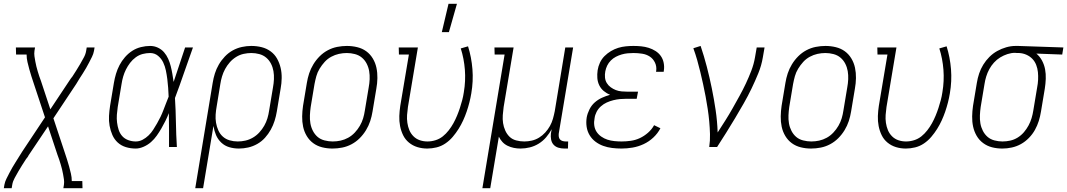

<svg xmlns="http://www.w3.org/2000/svg" viewBox="-38 -768 5575 1003"><path d="M-18 215 -15 197Q-12 181 -4.5 166Q3 151 10.5 136.5Q18 122 26 108Q34 94 43 80Q52 66 60.5 52Q69 38 78 24L197 -155L138 -333Q132 -351 126 -369.5Q120 -388 115 -406.5Q110 -425 105.5 -444Q101 -463 101 -483H46L45 -520H145L142 -502Q140 -488 142 -474Q144 -460 146.5 -447Q149 -434 152 -421Q155 -408 159 -395.5Q163 -383 167 -370Q171 -357 176 -345L225 -197L326 -349Q329 -354 332.5 -358.5Q336 -363 340 -368Q350 -384 360.5 -400Q371 -416 380.5 -433Q390 -450 399.5 -467Q409 -484 412 -502L415 -520H456L453 -502Q450 -486 442.5 -471Q435 -456 427.5 -441.5Q420 -427 412 -413Q404 -399 395 -385Q386 -371 377 -357Q368 -343 360 -329L241 -150L300 28Q306 46 312 64.5Q318 83 323 101.5Q328 120 332.5 139Q337 158 337 178H392L393 215H293L296 197Q298 183 296 169Q294 155 291.5 142Q289 129 286 116Q283 103 279 90.5Q275 78 271 65Q267 52 262 40L213 -108L111 44Q109 49 105.5 53.5Q102 58 98 63Q88 79 77.5 95Q67 111 57.5 128Q48 145 38.5 162Q29 179 26 197L23 215Z M671 8Q644 8 619.5 0.5Q595 -7 577 -23.5Q559 -40 549 -63Q539 -86 534.5 -111Q530 -136 531.5 -162.5Q533 -189 537 -215L557 -335Q561 -359 568 -382.5Q575 -406 586.5 -428Q598 -450 615 -469.5Q632 -489 653 -502.5Q674 -516 698.5 -522Q723 -528 746 -528Q768 -528 787 -519Q806 -510 819 -495Q832 -480 840.5 -461Q849 -442 854 -422Q859 -402 862.5 -381.5Q866 -361 869 -340Q884 -385 899 -430Q914 -475 929 -520H970Q946 -454 923.5 -388Q901 -322 876 -256Q880 -193 881 -128.5Q882 -64 886 0H845Q845 -44 845 -88Q845 -132 844 -177Q836 -156 826 -136Q816 -116 805 -97Q794 -78 781 -59.5Q768 -41 751 -26Q734 -11 712.5 -1.5Q691 8 671 8ZM671 -29Q690 -29 707 -38Q724 -47 738 -60.5Q752 -74 762.5 -90.5Q773 -107 782.5 -123.5Q792 -140 800.5 -157.5Q809 -175 815.5 -192.5Q822 -210 829 -227.5Q836 -245 843 -263Q842 -286 840.5 -309Q839 -332 836 -355Q833 -378 828.5 -400Q824 -422 814.5 -442Q805 -462 787.5 -476.5Q770 -491 746 -491Q727 -491 707.5 -486Q688 -481 671 -468.5Q654 -456 641.5 -439.5Q629 -423 620 -405Q611 -387 605.5 -368Q600 -349 597 -329L577 -209Q574 -189 572.5 -168.5Q571 -148 573.5 -128Q576 -108 582 -89.5Q588 -71 600.5 -57Q613 -43 632 -36Q651 -29 671 -29Z M982 215 1073 -335Q1077 -360 1084.5 -384Q1092 -408 1105 -430.5Q1118 -453 1136.5 -472.5Q1155 -492 1177.5 -504.5Q1200 -517 1225 -522.5Q1250 -528 1274 -528H1275Q1303 -528 1329 -521.5Q1355 -515 1376 -499.5Q1397 -484 1409.5 -461.5Q1422 -439 1428 -413.5Q1434 -388 1433.5 -360Q1433 -332 1428 -305L1408 -185Q1404 -161 1396.5 -137Q1389 -113 1376.5 -90.5Q1364 -68 1346.5 -48.5Q1329 -29 1306 -16Q1283 -3 1258.5 2.5Q1234 8 1210 8Q1184 8 1160 1Q1136 -6 1118 -23Q1100 -40 1090.5 -62.5Q1081 -85 1077 -110L1023 215ZM1204 -29Q1224 -29 1244 -33.5Q1264 -38 1283 -49Q1302 -60 1317 -76.5Q1332 -93 1342.5 -111.5Q1353 -130 1359 -150Q1365 -170 1368 -191L1388 -311Q1392 -332 1393 -354Q1394 -376 1390.5 -396.5Q1387 -417 1377.5 -435.5Q1368 -454 1352.5 -467Q1337 -480 1316.5 -485.5Q1296 -491 1275 -491Q1255 -491 1234.5 -486.5Q1214 -482 1195.5 -470.5Q1177 -459 1162.5 -442.5Q1148 -426 1138 -407.5Q1128 -389 1122 -369Q1116 -349 1113 -329L1094 -213Q1090 -191 1088.5 -169.5Q1087 -148 1090.5 -127Q1094 -106 1102.5 -87Q1111 -68 1126 -54.5Q1141 -41 1161.5 -35Q1182 -29 1204 -29Z M1699 8Q1671 8 1645 1.5Q1619 -5 1598.5 -20Q1578 -35 1564.5 -57.5Q1551 -80 1545.5 -106Q1540 -132 1540.5 -160Q1541 -188 1545 -215L1565 -335Q1569 -360 1577 -384.5Q1585 -409 1599 -432Q1613 -455 1632 -474Q1651 -493 1674.5 -505.5Q1698 -518 1723.5 -523Q1749 -528 1774 -528Q1802 -528 1828.5 -521.5Q1855 -515 1875.5 -500Q1896 -485 1909.5 -462.5Q1923 -440 1928.5 -414Q1934 -388 1933.5 -360Q1933 -332 1928 -305L1908 -185Q1904 -160 1896 -135.5Q1888 -111 1874 -88Q1860 -65 1841 -46Q1822 -27 1798.5 -14.5Q1775 -2 1749.5 3Q1724 8 1699 8ZM1700 -29Q1721 -29 1741.5 -33.5Q1762 -38 1781 -48.5Q1800 -59 1815.5 -75.5Q1831 -92 1842 -111Q1853 -130 1859 -150Q1865 -170 1868 -191L1888 -311Q1892 -332 1893 -354Q1894 -376 1890.5 -396.5Q1887 -417 1877.5 -435.5Q1868 -454 1852.5 -467Q1837 -480 1816 -485.5Q1795 -491 1774 -491Q1753 -491 1732.5 -486.5Q1712 -482 1692.5 -471.5Q1673 -461 1658 -444.5Q1643 -428 1631.5 -409Q1620 -390 1614.5 -370Q1609 -350 1605 -329L1585 -209Q1582 -188 1581 -166Q1580 -144 1583.5 -123.5Q1587 -103 1596.5 -84.5Q1606 -66 1621 -53Q1636 -40 1657.5 -34.5Q1679 -29 1700 -29Z M2194 8Q2167 8 2142.5 0.5Q2118 -7 2098.5 -23Q2079 -39 2068 -61.5Q2057 -84 2052 -109.5Q2047 -135 2048 -162Q2049 -189 2053 -215L2098 -483H2046L2045 -520H2145L2093 -209Q2090 -188 2088.5 -167.5Q2087 -147 2090 -126.5Q2093 -106 2100.5 -88Q2108 -70 2122 -56Q2136 -42 2155 -35.5Q2174 -29 2195 -29Q2216 -29 2237 -35.5Q2258 -42 2275 -55.5Q2292 -69 2306 -87Q2320 -105 2330.5 -124Q2341 -143 2349.5 -163.5Q2358 -184 2364.5 -204Q2371 -224 2376.5 -244.5Q2382 -265 2385 -286Q2395 -345 2390.5 -403.5Q2386 -462 2369 -515L2407 -526Q2425 -469 2430 -406.5Q2435 -344 2424 -280Q2420 -256 2414 -232.5Q2408 -209 2400 -185.5Q2392 -162 2381.5 -139Q2371 -116 2357.5 -94.5Q2344 -73 2327 -53Q2310 -33 2288.5 -18.5Q2267 -4 2242.5 2Q2218 8 2194 8ZM2270 -600 2305 -748H2349L2307 -600Z M2482 215 2598 -483H2546L2545 -520H2645L2593 -209Q2590 -188 2588.5 -166.5Q2587 -145 2590 -125Q2593 -105 2601.5 -86Q2610 -67 2624 -53.5Q2638 -40 2658.5 -34.5Q2679 -29 2701 -29Q2720 -29 2740 -33.5Q2760 -38 2778 -49Q2796 -60 2810.5 -76Q2825 -92 2835 -110Q2845 -128 2850.5 -147.5Q2856 -167 2860 -187L2915 -520H2956L2881 -71Q2880 -63 2881 -54.5Q2882 -46 2887 -40Q2892 -34 2900.5 -31.5Q2909 -29 2917 -29H2930L2929 8H2910Q2894 8 2879 3.5Q2864 -1 2854 -12Q2844 -23 2841 -39Q2838 -55 2840 -71L2844 -93Q2832 -71 2815 -51Q2798 -31 2776 -17.5Q2754 -4 2729.5 2Q2705 8 2681 8Q2663 8 2646 4.5Q2629 1 2613.5 -6.5Q2598 -14 2586.5 -26.5Q2575 -39 2568 -54L2523 215Z M3209 8Q3184 8 3159.5 5Q3135 2 3113 -6Q3091 -14 3072.5 -28Q3054 -42 3042 -62Q3030 -82 3026.5 -106Q3023 -130 3027 -155Q3031 -176 3041.5 -197Q3052 -218 3069 -233Q3086 -248 3107 -257.5Q3128 -267 3149 -273Q3131 -280 3116 -292.5Q3101 -305 3092.5 -322.5Q3084 -340 3082.5 -360Q3081 -380 3084 -401Q3087 -421 3096 -440.5Q3105 -460 3120 -475Q3135 -490 3153.5 -501Q3172 -512 3191.5 -518Q3211 -524 3231.5 -526Q3252 -528 3271 -528Q3292 -528 3312 -526Q3332 -524 3351 -518Q3370 -512 3386.5 -501.5Q3403 -491 3414 -475.5Q3425 -460 3429 -440Q3433 -420 3430 -400L3429 -393H3389L3390 -398Q3393 -421 3383.5 -441Q3374 -461 3356.5 -472.5Q3339 -484 3316.5 -487.5Q3294 -491 3271 -491Q3256 -491 3240.5 -489.5Q3225 -488 3209.5 -483.5Q3194 -479 3179.5 -471.5Q3165 -464 3153 -452Q3141 -440 3134 -425.5Q3127 -411 3124 -395Q3121 -379 3122.5 -363Q3124 -347 3132 -334Q3140 -321 3152.5 -312Q3165 -303 3179 -297.5Q3193 -292 3209.5 -290.5Q3226 -289 3242 -289H3295L3288 -252H3235Q3218 -252 3201 -250.5Q3184 -249 3166 -244.5Q3148 -240 3131.5 -232.5Q3115 -225 3101 -212.5Q3087 -200 3078.5 -183.5Q3070 -167 3068 -150Q3064 -131 3066.5 -112.5Q3069 -94 3078.5 -79.5Q3088 -65 3103 -54.5Q3118 -44 3135 -38.5Q3152 -33 3171 -31Q3190 -29 3209 -29Q3233 -29 3257.5 -32.5Q3282 -36 3304.5 -46.5Q3327 -57 3347 -74.5Q3367 -92 3379 -114L3412 -98Q3398 -71 3375 -49.5Q3352 -28 3324 -15Q3296 -2 3266.5 3Q3237 8 3209 8Z M3667 0Q3672 -34 3671 -67.5Q3670 -101 3667 -134Q3664 -167 3659 -199.5Q3654 -232 3648 -264.5Q3642 -297 3635 -328.5Q3628 -360 3620.5 -391.5Q3613 -423 3604 -454.5Q3595 -486 3584 -516L3622 -528Q3640 -475 3654.5 -419Q3669 -363 3680.5 -306.5Q3692 -250 3700.5 -192.5Q3709 -135 3711 -76Q3731 -107 3751 -138.5Q3771 -170 3789 -202Q3807 -234 3825 -266.5Q3843 -299 3858.5 -332Q3874 -365 3887 -399Q3900 -433 3906 -468L3915 -520H3956L3947 -468Q3940 -426 3923.5 -385.5Q3907 -345 3888 -305.5Q3869 -266 3847 -227.5Q3825 -189 3802 -150.5Q3779 -112 3755.5 -74.5Q3732 -37 3708 0Z M4199 8Q4171 8 4145 1.5Q4119 -5 4098.5 -20Q4078 -35 4064.5 -57.5Q4051 -80 4045.5 -106Q4040 -132 4040.5 -160Q4041 -188 4045 -215L4065 -335Q4069 -360 4077 -384.5Q4085 -409 4099 -432Q4113 -455 4132 -474Q4151 -493 4174.5 -505.5Q4198 -518 4223.5 -523Q4249 -528 4274 -528Q4302 -528 4328.5 -521.5Q4355 -515 4375.5 -500Q4396 -485 4409.5 -462.5Q4423 -440 4428.5 -414Q4434 -388 4433.5 -360Q4433 -332 4428 -305L4408 -185Q4404 -160 4396 -135.5Q4388 -111 4374 -88Q4360 -65 4341 -46Q4322 -27 4298.5 -14.5Q4275 -2 4249.5 3Q4224 8 4199 8ZM4200 -29Q4221 -29 4241.5 -33.5Q4262 -38 4281 -48.5Q4300 -59 4315.5 -75.5Q4331 -92 4342 -111Q4353 -130 4359 -150Q4365 -170 4368 -191L4388 -311Q4392 -332 4393 -354Q4394 -376 4390.5 -396.5Q4387 -417 4377.5 -435.5Q4368 -454 4352.5 -467Q4337 -480 4316 -485.5Q4295 -491 4274 -491Q4253 -491 4232.5 -486.5Q4212 -482 4192.5 -471.5Q4173 -461 4158 -444.5Q4143 -428 4131.5 -409Q4120 -390 4114.5 -370Q4109 -350 4105 -329L4085 -209Q4082 -188 4081 -166Q4080 -144 4083.5 -123.5Q4087 -103 4096.5 -84.5Q4106 -66 4121 -53Q4136 -40 4157.5 -34.5Q4179 -29 4200 -29Z M4694 8Q4667 8 4642.5 0.5Q4618 -7 4598.5 -23Q4579 -39 4568 -61.5Q4557 -84 4552 -109.5Q4547 -135 4548 -162Q4549 -189 4553 -215L4598 -483H4546L4545 -520H4645L4593 -209Q4590 -188 4588.5 -167.5Q4587 -147 4590 -126.5Q4593 -106 4600.5 -88Q4608 -70 4622 -56Q4636 -42 4655 -35.5Q4674 -29 4695 -29Q4716 -29 4737 -35.5Q4758 -42 4775 -55.5Q4792 -69 4806 -87Q4820 -105 4830.5 -124Q4841 -143 4849.5 -163.5Q4858 -184 4864.5 -204Q4871 -224 4876.5 -244.5Q4882 -265 4885 -286Q4895 -345 4890.5 -403.5Q4886 -462 4869 -515L4907 -526Q4925 -469 4930 -406.5Q4935 -344 4924 -280Q4920 -256 4914 -232.5Q4908 -209 4900 -185.5Q4892 -162 4881.5 -139Q4871 -116 4857.5 -94.5Q4844 -73 4827 -53Q4810 -33 4788.5 -18.5Q4767 -4 4742.5 2Q4718 8 4694 8Z M5198 8Q5170 8 5144.5 1.5Q5119 -5 5098 -20.5Q5077 -36 5064 -58.5Q5051 -81 5045.5 -106.5Q5040 -132 5040.5 -160Q5041 -188 5045 -215L5065 -335Q5069 -360 5077 -384Q5085 -408 5098.5 -430Q5112 -452 5130.5 -470.5Q5149 -489 5171.5 -501.5Q5194 -514 5218.5 -521Q5243 -528 5267 -528H5281L5517 -520L5511 -483L5376 -488Q5394 -473 5405.5 -451.5Q5417 -430 5421.5 -406Q5426 -382 5425 -356Q5424 -330 5420 -305L5400 -185Q5396 -160 5388.5 -136Q5381 -112 5368.5 -89.5Q5356 -67 5337 -47.5Q5318 -28 5295.5 -15.5Q5273 -3 5248 2.5Q5223 8 5199 8ZM5199 -29Q5219 -29 5239.5 -33.5Q5260 -38 5278.5 -49.5Q5297 -61 5311 -77.5Q5325 -94 5335 -112.5Q5345 -131 5351 -151Q5357 -171 5360 -191L5380 -311Q5384 -331 5385 -351.5Q5386 -372 5384 -391.5Q5382 -411 5375 -429Q5368 -447 5355 -460.5Q5342 -474 5324 -482Q5306 -490 5286 -491H5275Q5272 -491 5269.5 -491.5Q5267 -492 5265 -492Q5245 -492 5225 -485.5Q5205 -479 5187 -468Q5169 -457 5154.5 -441Q5140 -425 5130 -406.5Q5120 -388 5114 -368.5Q5108 -349 5105 -329L5085 -209Q5082 -188 5081 -166Q5080 -144 5083.5 -123.5Q5087 -103 5096.5 -84.5Q5106 -66 5121 -53Q5136 -40 5157 -34.5Q5178 -29 5199 -29Z"/></svg>

Font: Iosevka Curly Slab Extralight
Style: Italic
Weight: 200
Italic angle: -9°
Monospace: yes
Designer: Belleve Invis
Foundry: Belleve Invis
Version: Version 22.1.2; ttfautohint (v1.8.4)